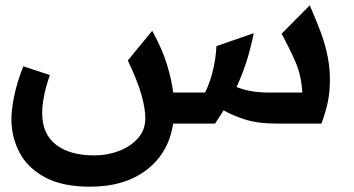

<svg xmlns="http://www.w3.org/2000/svg" viewBox="-20 -466 1334 724"><path d="M320 238Q214 238 148.5 202Q83 166 53 108Q23 50 23 -17Q23 -48 32.5 -99Q42 -150 68 -216L168 -183Q153 -140 146 -104Q139 -68 139 -40Q139 39 191 79.5Q243 120 336 120Q384 120 428 103.5Q472 87 500 55.5Q528 24 528 -20Q528 -56 513.5 -108Q499 -160 462 -238L554 -350Q593 -279 610.5 -220Q628 -161 633 -117H753Q762 -133 772 -162.5Q782 -192 788.5 -227Q795 -262 796 -292L937 -341Q924 -278 908 -229.5Q892 -181 872 -138Q923 -117 993 -117H1120Q1116 -183 1094 -233Q1072 -283 1042 -339L1148 -446Q1168 -400 1187 -351Q1206 -302 1216.5 -248Q1227 -194 1223 -132.5Q1219 -71 1192 0H1022Q953 0 905.5 -15Q858 -30 823 -50Q816 -38 807.5 -25.5Q799 -13 791 0H633Q616 111 533 174.5Q450 238 320 238Z"/></svg>

Font: Lexend SemiBold
Style: Regular
Weight: 600
Designer: Bonnie Shaver-Troup, Thomas Jockin
Foundry: Lexend
Version: Version 1.005; ttfautohint (v1.8.3)